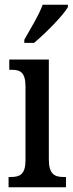

<svg xmlns="http://www.w3.org/2000/svg" viewBox="-20 -786 308 806"><path d="M82 -619V-606H123C173 -648 245 -721 265 -756V-766H159C143 -721 109 -668 82 -619ZM16 0H257V-43H247C209 -43 185 -55 185 -117V-536H19V-493H30C66 -493 87 -481 87 -423V-113C87 -54 63 -43 26 -43H16Z"/></svg>

Font: Noto Serif Ethiopic ExtraCondensed Medium
Style: Regular
Weight: 500
Width: 2
Designer: Monotype Design Team
Foundry: Monotype Imaging Inc.
Version: Version 2.102